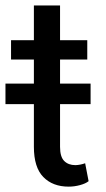

<svg xmlns="http://www.w3.org/2000/svg" viewBox="-24 -676 390 706"><path d="M196.8 -655.8V-528.3H296.9V-457H196.8V-368.7H309.1V-293H196.8V-136.2Q196.8 -99.1 212.2 -84Q227.5 -68.8 252.9 -68.8Q261.2 -68.8 271.2 -70.8Q281.2 -72.8 289.1 -75.7L301.8 -9.8Q291 -1 270.3 4.6Q249.5 10.3 228.5 10.3Q169.9 10.3 135.3 -25.1Q100.6 -60.5 100.6 -136.2V-293H-3.9V-368.7H100.6V-457H16.6V-528.3H100.6V-655.8Z"/></svg>

Font: GeogebraSans
Style: Regular
Weight: 400
Designer: Google
Version: Version 1.100140; 2013